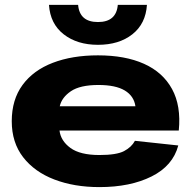

<svg xmlns="http://www.w3.org/2000/svg" viewBox="-20 -752 782 784"><path d="M386 12Q283 12 202 -19Q121 -50 74.5 -110Q28 -170 28 -257Q28 -345 72 -405Q116 -465 195.5 -495.5Q275 -526 380 -526Q491 -526 568 -491.5Q645 -457 682.5 -388.5Q720 -320 710 -219H223Q228 -177 267.5 -148Q307 -119 386 -119Q456 -119 486.5 -135Q517 -151 531 -177L708 -158Q686 -75 599 -31.5Q512 12 386 12ZM382 -405Q307 -405 269.5 -379.5Q232 -354 224 -318H533Q527 -360 489.5 -382.5Q452 -405 382 -405ZM380 -569Q295 -569 240 -612Q185 -655 180 -732H299Q305 -662 380 -662Q455 -662 461 -732H580Q575 -655 520.5 -612Q466 -569 380 -569Z"/></svg>

Font: Special Gothic Extended Bold
Style: Regular
Weight: 700
Width: 7
Designer: Alistair McCready
Foundry: Monolith
Version: Version 1.000; ttfautohint (v1.8.4.7-5d5b)